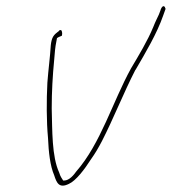

<svg xmlns="http://www.w3.org/2000/svg" viewBox="-20 -591 555 620"><path d="M144 -445C142 -409 136 -365 133 -324C130 -267 130 -199 135 -146C137 -99 142 -55 155 -25C163 0 171 18 202 3C225 -7 253 -44 274 -77C287 -95 298 -114 309 -135C346 -207 379 -291 417 -365L418 -366C450 -421 487 -483 507 -541L512 -555C515 -563 515 -562 514 -564C510 -578 501 -569 498 -557L493 -544C489 -535 482 -522 475 -504C457 -460 428 -412 403 -370C344 -263 305 -127 226 -37C219 -27 204 -8 187 -8H184C179 -17 176 -18 171 -34C147 -86 149 -170 147 -241C147 -294 150 -347 155 -398C157 -422 158 -438 162 -457L164 -468C169 -472 180 -475 180 -476C182 -484 180 -494 176 -494C172 -494 170 -492 170 -490H169C153 -478 147 -471 144 -445Z"/></svg>

Font: Stray Cat
Style: ExLtObl
Weight: 200
Version: Version 1.0